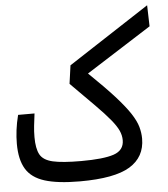

<svg xmlns="http://www.w3.org/2000/svg" viewBox="-51 -751 700 801"><g transform="rotate(-5 298.5 -351.0)"><path d="M252 2.9Q159.2 2.9 104.7 -14.2Q50.3 -31.2 26.6 -70.6Q2.9 -109.9 2.9 -176.3Q2.9 -204.1 6.6 -233.6Q10.3 -263.2 18.6 -295.9H87.4Q83.5 -266.1 81.1 -244.1Q78.6 -222.2 78.6 -197.3Q78.6 -149.9 92 -124.8Q105.5 -99.6 145.5 -90.3Q185.5 -81.1 264.2 -81.1Q357.9 -81.1 401.1 -95.7Q444.3 -110.4 444.3 -152.8Q444.3 -172.9 435.3 -192.9Q426.3 -212.9 404.3 -239.7Q382.3 -266.6 343 -306.4Q303.7 -346.2 243.7 -406.2L254.4 -482.9L594.7 -704.6L597.2 -616.2L324.2 -442.4Q389.6 -379.4 429.7 -335Q469.7 -290.5 490.5 -258.8Q511.2 -227.1 518.3 -201.9Q525.4 -176.8 525.4 -152.3Q525.4 -75.2 461.2 -36.1Q397 2.9 252 2.9Z"/></g></svg>

Font: Cascadia Code PL SemiLight
Style: Regular
Weight: 350
Monospace: yes
Designer: Aaron Bell
Foundry: Saja Typeworks
Version: Version 2404.023; ttfautohint (v1.8.4)